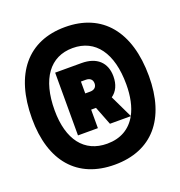

<svg xmlns="http://www.w3.org/2000/svg" viewBox="-124 -791 834 890"><g transform="rotate(-20 293.0 -346.5)"><path d="M293 -7.3C476.6 -7.3 581.5 -128.4 581.5 -339.4C581.5 -559.6 476.6 -686 293 -686C109.4 -686 4.4 -559.6 4.4 -339.4C4.4 -128.4 109.4 -7.3 293 -7.3ZM178.2 -193.4H276.4V-284.7H300.3L335.9 -193.4H438.5C408.7 -139.6 359.4 -110.8 293 -110.8C180.7 -110.8 116.2 -194.3 116.2 -339.4C116.2 -493.7 180.7 -582.5 293 -582.5C405.3 -582.5 469.7 -493.7 469.7 -339.4C469.7 -280.3 459 -231.4 439 -194.3L385.7 -305.7C412.1 -324.2 426.3 -354.5 426.3 -394.5C426.3 -462.9 383.3 -502.9 308.1 -502.9H178.2ZM276.4 -423.3H300.3C320.8 -423.3 333 -412.6 333 -394C333 -375.5 320.8 -364.7 300.3 -364.7H276.4Z"/></g></svg>

Font: Cascadia Mono NF
Style: Bold
Weight: 700
Monospace: yes
Designer: Aaron Bell
Foundry: Saja Typeworks
Version: Version 2404.023